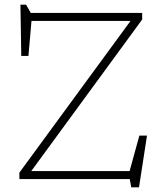

<svg xmlns="http://www.w3.org/2000/svg" viewBox="-20 -762 696 817"><path d="M585 -707V-679L113 -34H531.5L573 -185H605.5L571.5 35H538.5L532 0H62.5V-27.5L535.5 -673H114L101 -524H70.5L67 -742H91L111 -707Z"/></svg>

Font: Newsreader 6pt ExtraLight
Style: Regular
Weight: 275
Designer: Hugues Gentile
Foundry: Production Type
Version: Version 1.003; ttfautohint (v1.8.3)